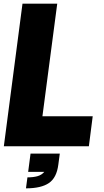

<svg xmlns="http://www.w3.org/2000/svg" viewBox="-20 -800 570 1050"><path d="M1 0 103 -780H293L212 -164H487L466 0ZM299 100Q290 172 247.5 201Q205 230 122 230L130 170Q162 170 185 163.5Q208 157 222 140H134L147 40H307Z"/></svg>

Font: Tanohe Sans Black
Style: Italic
Weight: 900
Designer: Village Type and Design LLC & Cristiano Sobral
Foundry: Cooper Hewitt Smithsonian Design Museum
Version: Version 1.00;January 12, 2020;FontCreator 12.0.0.2547 64-bit